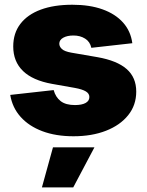

<svg xmlns="http://www.w3.org/2000/svg" viewBox="-20 -567 622 814"><path d="M291.5 10.7Q216.8 10.7 159.7 -10.7Q102.5 -32.2 67.4 -71.5Q32.2 -110.8 23.4 -164.6L207.5 -185.1Q215.8 -154.8 237.3 -138.2Q258.8 -121.6 297.9 -121.6Q326.7 -121.6 342.8 -130.4Q358.9 -139.2 358.9 -155.8Q358.9 -170.4 344 -179.4Q329.1 -188.5 297.4 -194.3L200.7 -211.4Q118.7 -226.1 77.4 -266.1Q36.1 -306.2 36.1 -370.1Q36.1 -426.3 66.4 -465.8Q96.7 -505.4 152.6 -526.1Q208.5 -546.9 286.6 -546.9Q360.4 -546.9 414.8 -527.3Q469.2 -507.8 501.7 -471.4Q534.2 -435.1 541 -383.8L367.2 -364.3Q361.8 -390.1 340.8 -403.3Q319.8 -416.5 291.5 -416.5Q265.1 -416.5 248.3 -407.2Q231.4 -397.9 231.4 -381.8Q231.4 -369.6 242.2 -359.4Q252.9 -349.1 282.2 -343.8L393.1 -324.7Q476.1 -310.1 516.8 -274.4Q557.6 -238.8 557.6 -178.7Q557.6 -121.1 523.4 -78.6Q489.3 -36.1 429.4 -12.7Q369.6 10.7 291.5 10.7ZM157.7 227.5 204.6 57.6H380.4L290.5 227.5Z"/></svg>

Font: Inter 18pt Black
Style: Regular
Weight: 900
Designer: Rasmus Andersson
Foundry: rsms
Version: Version 4.001;git-66647c0bb